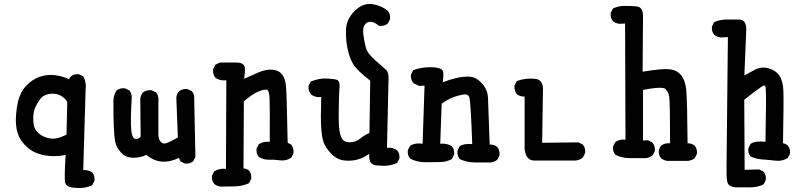

<svg xmlns="http://www.w3.org/2000/svg" viewBox="-20 -803 4040 963"><path d="M352.1 138.7Q333.5 137.2 321.8 131.1Q310.1 125 306.6 113.3Q301.8 94.7 309.1 -25.9Q267.6 -17.6 231.4 -20.5Q191.9 -23.4 160.6 -36.6Q145 -43 130.9 -53Q116.7 -63 104 -76.7Q78.6 -103.5 68.8 -134.8Q58.6 -166 59.6 -207Q60.5 -247.6 70.3 -293.5Q75.7 -316.4 85.7 -336.2Q95.7 -356 110.8 -372.1Q141.1 -404.3 177.7 -417.5Q214.4 -430.7 256.8 -425.8Q269.5 -424.3 281.7 -421.4Q293.9 -418.5 305.2 -414.3Q316.4 -410.2 326.2 -404.8Q328.6 -413.1 335 -418.9V-419.4Q350.6 -432.6 374.5 -430.7H375.5L376.5 -430.2L396 -420.4L397.9 -419.4L398.9 -418Q415 -387.2 409.2 -346.2L397.5 50.3Q401.9 49.8 406 50Q410.2 50.3 414.1 50.8Q418 51.3 421.6 52.2Q425.3 53.2 428.7 54.4Q432.1 55.7 435.3 57.6Q438.5 59.6 441.9 61.5L442.4 62L442.9 62.5Q456.1 78.1 454.1 102.1V103L453.6 104L443.8 123.5L442.9 125.5L440.9 126.5Q402.3 144.5 352.1 138.7ZM313.5 -127.4 317.4 -292.5Q291 -332 246.1 -333Q200.2 -334 177.7 -300.8Q153.8 -266.1 149.4 -240.2Q144.5 -213.9 148.4 -183.1Q149.4 -173.3 152.6 -164.8Q155.8 -156.2 160.9 -148.9Q166 -141.6 172.9 -135.3Q194.3 -115.7 229 -108.9Q262.7 -102.1 313.5 -127.4Z M906.7 17.1 887.2 7.3 885.3 6.3 884.3 4.4 877 -11.2Q835.4 9.8 794.9 7.8Q753.4 5.9 713.9 -26.4Q684.6 -11.7 649.4 -11.7Q610.8 -11.7 586.4 -38.6Q563 -64.5 557.6 -92.8Q552.7 -119.6 550.8 -165.5Q548.8 -211.9 548.8 -295.9Q548.8 -324.7 563.5 -347.7L564 -348.6L564.9 -349.6Q582 -362.3 606 -360.4H606.9L607.9 -359.9L627.4 -350.1L628.9 -349.6L629.4 -348.6Q642.6 -333 640.6 -309.1Q633.8 -201.2 638.2 -152.8Q638.7 -147.9 639.2 -143.6Q639.6 -139.2 640.4 -135.5Q641.1 -131.8 642.1 -128.7Q643.1 -125.5 644 -122.8Q645 -120.1 646.2 -117.9Q647.5 -115.7 648.4 -114Q649.4 -112.3 650.6 -110.8Q651.9 -109.4 653.3 -108.4Q654.8 -107.4 656 -106.9Q657.2 -106.4 658.7 -106.4Q675.3 -104 685.5 -118.2L683.6 -307.6V-308.1Q686 -325.7 696.8 -338.9L697.3 -339.4L697.8 -339.8Q714.8 -352.5 738.8 -350.6H739.7L740.7 -350.1L761.2 -340.3L762.2 -339.8L763.2 -338.9Q776.4 -323.2 774.4 -299.3V-130.9Q774.4 -122.1 775.9 -114.5Q777.3 -106.9 780 -101.1Q782.7 -95.2 787.1 -90.8Q798.3 -78.1 818.4 -86.4Q826.2 -89.4 834.5 -93.5Q842.8 -97.7 852.3 -102.5Q861.8 -107.4 872.1 -113.8L864.3 -313.5V-314Q866.7 -331.5 877.4 -344.7L877.9 -345.2L878.4 -345.7Q895.5 -358.4 919.4 -356.4H920.4L921.4 -356L940.9 -346.2L942.4 -345.7L942.9 -344.7Q956.1 -329.1 954.1 -305.7L960 -17.6V-16.1L959.5 -15.1L949.7 4.4L949.2 5.9L948.2 6.3Q932.6 19.5 908.7 17.6H907.7Z M1085.4 132.8Q1067.9 130.4 1054.7 119.6L1054.2 119.1Q1041 103.5 1043 79.6V78.6L1043.5 77.6L1053.2 58.1L1054.2 56.6L1055.7 55.7Q1080.1 40.5 1113.3 43.9L1115.2 -400.4Q1084 -397 1061 -412.1L1060.5 -412.6L1059.6 -413.6Q1046.9 -430.7 1048.8 -454.6V-455.6L1049.3 -456.5L1059.1 -476.1L1060.1 -478L1062 -479L1081.5 -488.8L1082.5 -489.3H1084H1168Q1204.1 -488.3 1208 -464.4Q1210.4 -446.8 1204.6 -407.7Q1240.7 -424.3 1274.4 -439Q1314.5 -456.1 1346.2 -453.6Q1362.3 -452.1 1374.8 -446Q1387.2 -439.9 1395.5 -428.7Q1411.1 -407.2 1414.1 -372.6Q1417 -339.4 1418 -296.4Q1418.9 -254.4 1422.9 -86.9L1439 -78.6L1440.4 -77.6L1441.4 -76.7Q1454.1 -59.6 1452.1 -35.6V-34.7L1451.7 -33.7L1441.9 -14.2L1440.9 -12.7L1439.9 -11.7Q1414.6 5.4 1383.8 1Q1356 -2.9 1330.1 -2Q1302.2 -1 1279.3 -15.6L1278.3 -16.1L1277.8 -16.6Q1264.6 -32.2 1266.6 -56.2V-57.1L1267.1 -58.1L1276.9 -77.6L1277.8 -79.1L1278.8 -80.1Q1290.5 -87.9 1304.2 -90.6Q1317.9 -93.3 1333 -91.8Q1334 -263.7 1332 -310.5Q1331.5 -318.4 1330.8 -325Q1330.1 -331.5 1328.9 -336.2Q1327.6 -340.8 1326.4 -344.2Q1325.2 -347.7 1323.5 -349.6Q1321.8 -351.6 1320.3 -352.5Q1318.8 -353.5 1317.4 -353.5Q1312 -354 1305.7 -353Q1299.3 -352.1 1291.3 -349.6Q1283.2 -347.2 1274.4 -343.3Q1269 -341.3 1263.2 -337.9Q1257.3 -334.5 1250.5 -330.3Q1243.7 -326.2 1236.1 -320.8Q1228.5 -315.4 1220.2 -308.8Q1211.9 -302.2 1203.1 -294.9L1201.2 41.5Q1209.5 42 1216.1 44.7Q1222.7 47.4 1228.5 52.2L1229 52.7Q1242.2 68.4 1240.2 92.3V93.3L1239.7 94.2L1230 113.8L1229 115.7L1227.1 116.7Q1194.8 130.9 1158.2 131.8Q1123 132.8 1085.9 132.8Z M1877.4 27.3Q1843.8 25.9 1835.9 6.3Q1830.6 -7.3 1832 -31.2Q1819.8 -22.9 1808.8 -17.1Q1797.9 -11.2 1787.4 -7.3Q1776.9 -3.4 1766.6 -1Q1733.4 5.9 1700.7 1Q1667 -4.4 1639.2 -34.2Q1612.3 -63.5 1603 -89.4Q1593.8 -115.2 1590.8 -165.5Q1587.9 -213.9 1591.3 -316.4Q1562 -313 1541.5 -328.1L1541 -328.6L1540.5 -329.1Q1532.7 -337.9 1529.5 -348.4Q1526.4 -358.9 1527.3 -370.6V-371.6L1527.8 -372.6L1537.6 -392.1L1538.6 -394L1541 -395Q1581.1 -411.1 1619.6 -409.2Q1657.2 -407.2 1670.4 -402.3Q1680.2 -398.9 1682.4 -383.5Q1684.6 -368.2 1681.6 -347.2Q1676.8 -219.7 1680.2 -171.4Q1683.6 -124 1696.3 -106Q1708 -88.9 1735.8 -89.4Q1764.6 -89.8 1787.1 -108.4Q1810.5 -127.4 1833 -136.2L1836.9 -398.4Q1769.5 -450.7 1751 -482.4Q1741.2 -498.5 1734.1 -518.8Q1727.1 -539.1 1722.2 -564Q1712.9 -612.8 1715.8 -659.7Q1718.8 -707.5 1758.8 -748Q1779.3 -768.6 1801.5 -777.1Q1823.7 -785.6 1847.7 -782.2Q1894 -774.9 1924.8 -748.5L1925.3 -748Q1932.1 -740.2 1934.8 -730.2Q1937.5 -720.2 1936.5 -708.5V-707.5L1936 -706.5L1926.3 -687L1925.8 -686L1924.8 -685.1Q1907.2 -669.4 1880.9 -673.8L1879.4 -674.3L1877.9 -675.3Q1854.5 -695.3 1836.4 -693.8Q1818.8 -692.4 1808.6 -677.7Q1797.9 -662.6 1802.7 -627.9Q1805.2 -609.4 1808.3 -593Q1811.5 -576.7 1815.4 -562.5Q1818.8 -549.3 1830.3 -533.9Q1841.8 -518.6 1861.3 -501.5Q1901.4 -466.3 1915 -454.1Q1930.7 -439.9 1928.7 -406.7L1920.9 -61.5Q1950.2 -64.9 1971.2 -49.8L1971.7 -49.3L1972.2 -48.8Q1985.4 -33.2 1983.4 -9.3V-8.3L1982.9 -7.3L1973.1 12.2L1972.2 14.2L1970.2 15.1Q1929.7 33.2 1877.4 27.3Z M2362.3 11.7Q2321.8 11.7 2287.6 -4.4L2286.6 -4.9L2285.6 -5.9Q2272.5 -21.5 2274.4 -46.4V-47.4L2274.9 -48.3L2284.7 -67.9L2285.6 -69.3L2287.1 -70.3Q2308.1 -84 2348.6 -80.1Q2340.8 -294.9 2334 -314.9Q2328.1 -331.5 2309.6 -329.6Q2298.8 -328.6 2285.6 -325.2Q2272.5 -321.8 2257.3 -316.9Q2247.6 -313.5 2237.5 -308.6Q2227.5 -303.7 2216.8 -297.4Q2206.1 -291 2195.3 -283.2L2188 -82Q2220.7 -85.4 2245.1 -70.3L2246.1 -69.8L2246.6 -69.3Q2259.8 -53.7 2257.8 -28.8V-27.8L2257.3 -26.9L2247.6 -7.3L2246.6 -5.4L2245.1 -4.4Q2231.4 2.4 2216.6 6.1Q2201.7 9.8 2185.5 9.8Q2154.3 9.8 2116.2 10.7Q2076.7 11.7 2038.6 -6.3L2037.6 -6.8L2036.6 -7.8Q2023.4 -23.4 2025.4 -48.3V-49.3L2025.9 -50.3L2035.6 -69.8L2036.6 -71.3L2038.1 -72.3Q2063 -87.9 2099.6 -82L2109.4 -373.5L2084.5 -372.1H2083L2081.5 -372.6L2056.2 -384.3L2055.2 -384.8L2054.2 -385.7Q2046.4 -394.5 2043.2 -405Q2040 -415.5 2041 -427.2V-428.2L2041.5 -429.2L2051.3 -448.7L2052.2 -451.2L2054.7 -451.7Q2098.6 -467.8 2147.5 -465.8Q2200.7 -463.9 2203.1 -440.9Q2203.6 -435.5 2203.6 -428Q2203.6 -420.4 2202.9 -411.1Q2202.1 -401.9 2200.7 -390.6Q2236.8 -404.3 2270.5 -412.1Q2309.1 -420.9 2339.4 -418Q2371.1 -414.6 2398.9 -382.8Q2408.2 -372.1 2414.6 -360.6Q2420.9 -349.1 2424.1 -336.7Q2427.2 -324.2 2427.7 -310.5Q2428.7 -273.4 2436 -77.6Q2447.3 -78.6 2456.5 -75.7Q2465.8 -72.8 2473.6 -65.9L2474.1 -65.4Q2487.3 -49.8 2485.4 -24.9V-23.9L2484.9 -22.9L2475.1 -3.4L2474.1 -2L2473.1 -1Q2458.5 9.8 2440.9 11.7H2440.4Z M2658.2 2Q2618.7 2 2611.3 -54.7V-55.2V-55.7V-318.8Q2589.4 -317.4 2572.8 -330.6L2571.8 -331.1L2571.3 -331.5Q2558.6 -348.6 2560.5 -372.6V-373.5L2561 -374.5L2570.8 -394L2571.8 -396.5L2574.2 -397Q2616.2 -413.1 2668.5 -407.2H2668.9Q2707 -399.4 2703.1 -344.2L2699.2 -86.9L2879.9 -88.9H2881.3L2882.3 -88.4L2901.9 -78.6L2903.3 -78.1L2903.8 -77.1Q2917 -61.5 2915 -37.6V-36.6L2914.6 -35.6L2904.8 -15.1L2904.3 -14.2L2903.3 -13.2Q2888.2 0 2868.7 2H2868.2Z M3326.7 3.9Q3309.1 1.5 3295.9 -9.3L3295.4 -9.8Q3282.2 -25.4 3284.2 -49.3V-50.3L3284.7 -51.3L3294.4 -70.8L3295.4 -72.3L3296.4 -73.2Q3315.4 -86.4 3340.8 -84.5Q3340.8 -286.1 3336.9 -314.5Q3333.5 -341.8 3316.9 -357.4Q3312.5 -361.3 3299.1 -362.5Q3285.6 -363.8 3261.2 -361.1Q3236.8 -358.4 3205.1 -351.6V-98.1L3228 -99.6H3229.5L3231 -99.1L3250.5 -89.4L3252 -88.9L3252.4 -87.9Q3266.6 -70.3 3264.6 -46.4V-44.9L3264.2 -43.9L3253.4 -24.4L3252.4 -23.4L3251.5 -22.5Q3244.1 -17.1 3236.1 -13.9Q3228 -10.7 3219.2 -9.8H3218.8H3140.6Q3100.1 -9.8 3067.9 -25.9L3066.4 -26.4L3065.9 -27.3Q3052.7 -43 3054.7 -66.9V-67.9L3055.2 -68.8L3064.9 -88.4L3065.9 -89.8L3066.9 -90.8Q3087.9 -106 3117.2 -102.5L3115.2 -685.1L3086.4 -683.6H3085.9H3085.4Q3067.9 -686 3054.7 -696.8L3054.2 -697.3Q3047.4 -705.1 3044.7 -715.1Q3042 -725.1 3043 -736.8V-737.8L3043.5 -738.8L3053.2 -758.3L3054.2 -760.3L3056.2 -761.2Q3082.5 -773.4 3114.3 -773.4Q3145 -773.4 3172.4 -771Q3205.1 -768.1 3205.1 -722.7L3203.1 -443.4Q3303.7 -460 3338.9 -455.6Q3351.6 -454.1 3362.3 -450.2Q3373 -446.3 3381.8 -439.9Q3390.6 -433.6 3397 -424.8Q3417 -399.9 3421.9 -352.1Q3426.8 -306.6 3428.7 -84.5Q3439 -84.5 3447.5 -81.5Q3456.1 -78.6 3463.4 -73.2L3463.9 -72.8L3464.4 -72.3Q3477.5 -56.6 3475.6 -32.7V-31.7L3475.1 -30.8L3465.3 -11.2L3464.4 -9.8L3463.4 -8.8Q3448.7 2 3431.2 3.9H3430.7H3327.1Z M3673.8 136.7Q3631.8 135.7 3627 105Q3623 78.6 3624 30.3Q3625 -17.6 3630.9 -616.7L3594.2 -615.2H3593.8H3593.3Q3575.7 -617.7 3562.5 -628.4L3562 -628.9Q3555.2 -636.7 3552.5 -646.7Q3549.8 -656.7 3550.8 -668.5V-669.4L3551.3 -670.4L3561 -689.9L3562 -691.9L3564 -692.9Q3592.8 -705.1 3625 -705.1H3687.5Q3707.5 -704.6 3716.1 -689Q3724.6 -673.3 3722.7 -646L3713.4 -424.8Q3741.7 -439.9 3767.1 -453.6Q3799.3 -470.2 3835 -460.4Q3852.5 -455.6 3866.2 -446.3Q3879.9 -437 3889.2 -423.6Q3898.4 -410.2 3903.3 -391.1Q3908.2 -372.1 3909.2 -347.2Q3910.2 -323.7 3909.7 -257.3Q3909.2 -190.9 3907.2 -84.5Q3912.1 -84 3916 -82.5Q3919.9 -81.1 3923.3 -78.9Q3926.8 -76.7 3930.7 -73.7L3931.2 -73.2Q3944.3 -57.6 3942.4 -33.7V-32.7L3941.9 -31.7L3932.1 -12.2L3931.2 -10.7L3929.7 -9.8Q3902.8 6.8 3869.6 2.9Q3838.4 -1 3807.1 -2.9Q3774.9 -4.9 3746.6 -17.1L3745.6 -17.6L3744.6 -18.6Q3730.5 -34.7 3733.4 -58.6V-59.6L3733.9 -60.1L3743.7 -79.6L3744.6 -81.1L3745.6 -82Q3769.5 -97.7 3819.3 -91.8Q3824.2 -341.8 3820.3 -362.3Q3819.8 -365.7 3818.8 -368.7Q3816.9 -373 3814.9 -374Q3813 -375 3808.1 -373Q3804.2 -371.1 3792 -362.8Q3779.8 -354.5 3759.3 -339.1Q3738.8 -323.7 3712.9 -302.7L3714.8 48.8L3786.1 46.9H3787.6L3788.6 47.4L3808.1 57.1L3809.6 57.6L3810.1 58.6Q3823.2 74.2 3821.3 98.1V99.1L3820.8 100.1L3811 119.6L3810.1 121.6L3808.1 122.6Q3777.8 136.7 3741.7 136.7Z"/></svg>

Font: NaikaiFont
Style: SemiBold
Weight: 600
Version: Version 1.89